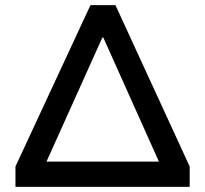

<svg xmlns="http://www.w3.org/2000/svg" viewBox="-20 -725 796 745"><path d="M40 0V-79L331 -705H428L716 -79V0ZM377 -579 142 -57 135 -98H623L615 -57L381 -579Z"/></svg>

Font: Nunito Sans 7pt SemiExpanded SemiBold
Style: Regular
Weight: 600
Width: 6
Designer: Vernon Adams
Foundry: Vernon Adams
Version: Version 3.101;gftools[0.9.27]